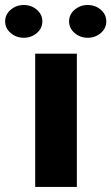

<svg xmlns="http://www.w3.org/2000/svg" viewBox="-79 -741 441 761"><path d="M225.6 -528.3V0H60.5V-528.3ZM-58.6 -656.2Q-58.6 -683.6 -36.6 -702.4Q-14.6 -721.2 15.1 -721.2Q45.4 -721.2 67.1 -702.4Q88.9 -683.6 88.9 -656.2Q88.9 -628.9 67.1 -610.1Q45.4 -591.3 15.1 -591.3Q-14.6 -591.3 -36.6 -610.1Q-58.6 -628.9 -58.6 -656.2ZM194.8 -656.2Q194.8 -683.6 216.8 -702.4Q238.8 -721.2 268.6 -721.2Q298.8 -721.2 320.6 -702.4Q342.3 -683.6 342.3 -656.2Q342.3 -628.9 320.6 -610.1Q298.8 -591.3 268.6 -591.3Q238.8 -591.3 216.8 -610.1Q194.8 -628.9 194.8 -656.2Z"/></svg>

Font: Vazirmatn UI Black
Style: Regular
Weight: 900
Designer: Saber Rastikerdar
Foundry: Saber Rastikerdar
Version: Version 33.003